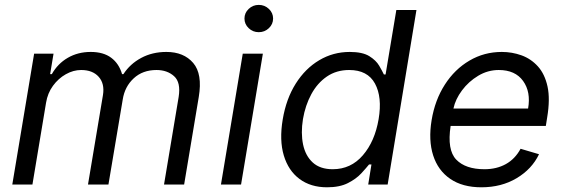

<svg xmlns="http://www.w3.org/2000/svg" viewBox="-20 -769 2351 800"><path d="M31.2 0 122.2 -545.5H203.1L188.9 -460.2H196Q220.5 -503.9 262.6 -528.2Q304.7 -552.6 358 -552.6Q411.2 -552.6 443.5 -528.2Q475.9 -503.9 488.6 -460.2H494.3Q522 -502.8 568.4 -527.7Q614.7 -552.6 673.3 -552.6Q745.7 -552.6 785 -506.7Q824.2 -460.9 808.2 -365.1L747.2 0H663.4L724.4 -365.1Q734 -425.8 705.4 -451.5Q676.8 -477.3 632.1 -477.3Q574.6 -477.3 537.3 -442.8Q500 -408.4 491.5 -355.1L431.8 0H346.6L409.1 -373.6Q416.5 -420.5 391.3 -448.9Q366.1 -477.3 318.2 -477.3Q285.5 -477.3 254.3 -459.7Q223 -442.1 200.6 -411.4Q178.3 -380.7 171.9 -340.9L115.1 0Z M900.6 0 991.5 -545.5H1075.3L984.4 0ZM1058.2 -634.9Q1033.7 -634.9 1016.2 -651.6Q998.6 -668.3 998.6 -691.8Q998.6 -715.2 1016.2 -731.9Q1033.7 -748.6 1058.2 -748.6Q1082.7 -748.6 1100.3 -731.9Q1117.9 -715.2 1117.9 -691.8Q1117.9 -668.3 1100.3 -651.6Q1082.7 -634.9 1058.2 -634.9Z M1595.2 0 1715.2 -727.3H1631.4L1586.6 -458.8H1579.5Q1572.8 -473 1559.9 -495.2Q1547 -517.4 1518.8 -535Q1490.5 -552.6 1437.2 -552.6Q1368.3 -552.6 1310.2 -518.1Q1252.1 -483.7 1212.2 -420.5Q1172.3 -357.2 1158 -271.3Q1143.5 -184.7 1162.5 -121.3Q1181.5 -57.9 1228 -23.3Q1274.6 11.4 1342.8 11.4Q1395.4 11.4 1429.8 -6.2Q1464.2 -23.8 1485 -46.3Q1505.8 -68.9 1517.8 -83.8H1527.7L1514.2 0ZM1557.6 -272.7Q1541.9 -180 1491.9 -122Q1442 -63.9 1366.3 -63.9Q1313.8 -63.9 1283.2 -91.8Q1252.7 -119.7 1242.8 -167.1Q1233 -214.5 1242.3 -272.7Q1252.1 -330.3 1277.2 -376.6Q1302.3 -422.9 1342 -450.1Q1381.8 -477.3 1435 -477.3Q1511.7 -477.3 1542.4 -420.8Q1573.1 -364.3 1557.6 -272.7Z M1985.8 11.4Q1907.3 11.4 1856.2 -23.6Q1805 -58.6 1784.8 -121.6Q1764.6 -184.7 1778.4 -268.5Q1792.3 -352.3 1833.5 -416.4Q1874.6 -480.5 1936.1 -516.5Q1997.5 -552.6 2071 -552.6Q2113.6 -552.6 2153.1 -538.4Q2192.5 -524.1 2221.2 -492.4Q2250 -460.6 2261.4 -408.4Q2272.7 -356.2 2259.9 -279.8L2254.3 -244.3H1857.6Q1842.3 -144.2 1881 -104Q1919.7 -63.9 1998.6 -63.9Q2049 -63.9 2087.5 -85.2Q2126.1 -106.5 2149.1 -149.1L2225.9 -126.4Q2196.4 -64.6 2132.8 -26.6Q2069.2 11.4 1985.8 11.4ZM1869.3 -316.8H2180.4Q2192.5 -386 2159.6 -431.6Q2126.8 -477.3 2058.2 -477.3Q2012.4 -477.3 1972.5 -453.3Q1932.5 -429.3 1905 -392.4Q1877.5 -355.5 1869.3 -316.8Z"/></svg>

Font: Inter UI
Style: Italic
Weight: 400
Italic angle: -9.39999°
Designer: Rasmus Andersson
Foundry: rsms
Version: 3.2;8d6f07862